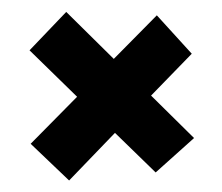

<svg xmlns="http://www.w3.org/2000/svg" viewBox="-20 -531 378 327"><path d="M310.5 -295.9 245.1 -237.3 175.8 -304.7 97.7 -223.6 32.2 -286.1 111.3 -366.2 30.3 -445.3 92.8 -510.7 173.8 -430.7 247.1 -504.9 306.6 -439.5 237.3 -368.2Z"/></svg>

Font: Maiden Orange
Style: Regular
Weight: 400
Designer: Astigmatic (AOETI)
Foundry: Astigmatic (AOETI)
Version: Version 1.000